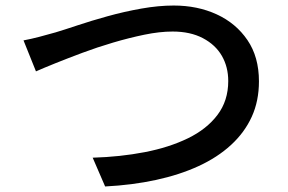

<svg xmlns="http://www.w3.org/2000/svg" viewBox="-20 -680 1040 694"><path d="M65 -534Q92 -539 122.5 -547Q153 -555 181 -563Q211 -572 260.5 -588.5Q310 -605 369.5 -621.5Q429 -638 491 -649Q553 -660 608 -660Q694 -660 763.5 -628Q833 -596 874.5 -535Q916 -474 916 -386Q916 -315 890 -258Q864 -201 815 -156Q766 -111 697.5 -79.5Q629 -48 543.5 -29.5Q458 -11 360 -6L315 -110Q415 -113 503 -130Q591 -147 659 -180Q727 -213 766 -264.5Q805 -316 805 -387Q805 -438 782 -478Q759 -518 713.5 -542Q668 -566 604 -566Q557 -566 501.5 -554.5Q446 -543 388.5 -526Q331 -509 277.5 -489Q224 -469 180.5 -451.5Q137 -434 110 -422Z"/></svg>

Font: Noto Sans SC Thin Medium
Style: Regular
Weight: 500
Version: Version 2.004-H2;hotconv 1.0.118;makeotfexe 2.5.65603